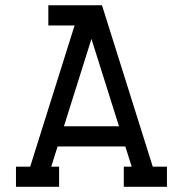

<svg xmlns="http://www.w3.org/2000/svg" viewBox="-20 -719 704 739"><path d="M226.1 -232.9H438L332 -569.3ZM372.6 -698.7 567.9 -77.6H622.6V0H456.5V-77.6H486.8L462.4 -155.3H201.7L177.2 -77.6H207.5V0H41.5V-77.6H96.2L267.1 -621.1H166V-698.7Z"/></svg>

Font: Turpis
Style: Regular
Weight: 400
Designer: GGBotNet
Foundry: f0n7
Version: 1.00